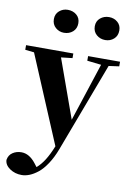

<svg xmlns="http://www.w3.org/2000/svg" viewBox="-120 -881 831 1219"><g transform="rotate(10 296.0 -271.0)"><path d="M481.9 -665Q449.2 -665 425.5 -685.5Q401.9 -706.1 401.9 -740.2Q401.9 -773.4 425.5 -793.2Q449.2 -813 481.9 -813Q514.2 -813 537.1 -793.2Q560.1 -773.4 560.1 -740.2Q560.1 -705.6 537.1 -685.3Q514.2 -665 481.9 -665ZM215.8 -665Q184.6 -665 161.4 -685.5Q138.2 -706.1 138.2 -740.2Q138.2 -772.9 161.4 -793Q184.6 -813 215.8 -813Q249.5 -813 272.7 -793.2Q295.9 -773.4 295.9 -740.2Q295.9 -705.6 272.7 -685.3Q249.5 -665 215.8 -665ZM599.1 -545.9V-516.1L532.2 -506.8L315.9 67.9Q294.9 123.5 267.6 164.8Q240.2 206.1 212.2 228.3Q184.1 250.5 158.2 260.7Q132.3 271 107.9 271Q64.9 271 31.7 248.5Q-1.5 226.1 -2.9 192.9Q2.4 161.1 26.9 145Q51.3 128.9 83 128.9Q134.3 128.9 176.8 184.1L192.9 205.1Q220.7 181.2 243.4 145Q266.1 108.9 288.1 54.2L50.8 -509.8L-6.8 -516.1V-545.9H297.9V-516.1L225.1 -507.8L360.8 -129.9L483.9 -505.9L393.1 -516.1V-545.9Z"/></g></svg>

Font: Noto Serif JP Black
Style: Regular
Weight: 900
Designer: Ryoko NISHIZUKA  (kana & ideographs); Frank Grießhammer (Latin, Greek & Cyrillic); Wenlong ZHANG  (bopomofo); Sandoll Co
Foundry: Adobe Systems Incorporated
Version: Version 1.001;PS 1.001;hotconv 16.6.54;makeotf.lib2.5.65590